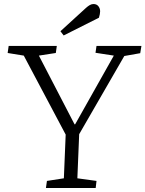

<svg xmlns="http://www.w3.org/2000/svg" viewBox="-20 -933 722 953"><path d="M350 -316H353L545 -657L454 -671L459 -705H682L676 -669L597 -655L373 -267L364 -48L459 -35L455 0H208L213 -35L297 -48L306 -265L98 -657L18 -670L23 -705H262L257 -670L173 -657ZM407 -894Q417 -903 426 -908Q435 -913 444 -913Q460 -913 468.5 -902Q477 -891 477 -877Q477 -871 475.5 -862.5Q474 -854 471 -845L296 -757L280 -778Z"/></svg>

Font: Literata 24pt Light
Style: Italic
Weight: 300
Italic angle: -2°
Designer: Latin by Veronika Burian and Jose Scaglione. Greek by Irene Vlachou. Cyrillic by Vera Evstafieva
Foundry: TypeTogether
Version: Version 3.103;gftools[0.9.29]